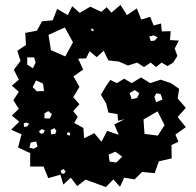

<svg xmlns="http://www.w3.org/2000/svg" viewBox="-20 -738 793 776"><path d="M326 -12 292 14 266 -20 236 8 224 -32 175 -18 156 -65H102V-119L53 -142L67 -195L25 -214L58 -246L28 -271L56 -298L34 -333L56 -367L28 -392L56 -416L36 -456L63 -492L50 -533L85 -556L82 -605L129 -614L150 -652L193 -656L211 -702L254 -677L272 -713L302 -686L345 -711L390 -690L411 -709L430 -687L467 -718L493 -677L533 -704L551 -659L587 -670L601 -635L631 -643L634 -611L670 -612L667 -576L703 -574L686 -542L697 -512L680 -485L657 -471L633 -485L611 -467L589 -485L562 -467L534 -485L497 -473L461 -489L418 -494L399 -533L371 -507L342 -531L328 -502L296 -501L316 -457L277 -429L301 -387L276 -345L301 -317L276 -289L294 -266L280 -241L317 -221L320 -179L361 -200L390 -165L413 -209L460 -193L442 -235L483 -256L457 -250L455 -277L418 -283L409 -320L388 -355L409 -391L426 -415L452 -402L482 -420L512 -402L550 -425L587 -402L629 -416L671 -402L704 -379L698 -340L731 -302L698 -265L731 -224L689 -194L701 -165L673 -152L674 -98L622 -86L605 -38L554 -43L524 -13L482 -20L465 17L438 -13L408 18ZM242 -627 176 -597 186 -535 244 -510 275 -567ZM357 -620 352 -623 347 -619 351 -614 359 -612ZM617 -587 601 -595 583 -590 590 -572 605 -574ZM118 -506H90V-477L113 -462L124 -485ZM154 -400 126 -413 112 -386 129 -369 158 -370ZM543 -361 525 -374 504 -362 512 -337 534 -342ZM629 -358 612 -361 604 -347 611 -325 637 -336ZM190 -277 175 -289 160 -280 159 -260 181 -259ZM645 -232 617 -288 560 -255 564 -197 618 -190ZM98 -238 86 -243 76 -239 77 -225 90 -227ZM200 -220 185 -213 186 -195 203 -197 208 -209ZM161 -212 148 -216 137 -206 146 -197 156 -200ZM264 -199 258 -204 251 -201 252 -193 262 -190ZM126 -166 104 -162 99 -141 117 -137 132 -146ZM446 -125 419 -113 423 -85 450 -81 474 -105ZM245 -45 237 -55 225 -48 229 -37 239 -36Z"/></svg>

Font: Rubik Gemstones
Style: Regular
Weight: 400
Designer: Hubert and Fischer, NaN
Foundry: Hubert and Fischer, NaN
Version: Version 2.200